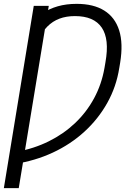

<svg xmlns="http://www.w3.org/2000/svg" viewBox="-68 -757 641 981"><path d="M181.2 -727.1 27.8 204.1H-48.3L104.5 -727.1ZM6.8 80.6 16.6 18.6Q106 2.4 181.6 -35.2Q257.3 -72.8 315.9 -128.4Q374.5 -184.1 412.8 -255.1Q451.2 -326.2 465.8 -409.7L470.7 -438.5Q481.4 -498.5 476.6 -542.7Q471.7 -586.9 451.7 -616.2Q431.6 -645.5 397.5 -660.2Q363.3 -674.8 314.9 -674.8Q270.5 -674.8 235.6 -661.6Q200.7 -648.4 174.3 -621.8Q147.9 -595.2 127.9 -553.7L147 -688Q183.6 -712.4 227.3 -724.9Q271 -737.3 323.7 -737.3Q409.7 -737.3 464.6 -703.1Q519.5 -668.9 540.8 -602.1Q562 -535.2 545.9 -436.5L541.5 -410.2Q526.4 -314 480.2 -231.4Q434.1 -148.9 363.3 -84.2Q292.5 -19.5 201.7 22.7Q110.8 64.9 6.8 80.6Z"/></svg>

Font: Inter 28pt Light
Style: Italic
Weight: 300
Italic angle: -9.3988°
Designer: Rasmus Andersson
Foundry: rsms
Version: Version 4.001;git-66647c0bb